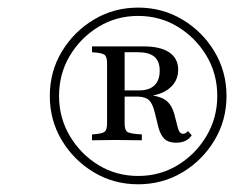

<svg xmlns="http://www.w3.org/2000/svg" viewBox="-20 -657 614 503"><path d="M341.9 -174.2Q278.2 -174.2 225.8 -205.6Q173.4 -237.1 141.9 -289.5Q110.5 -341.9 110.5 -405.6Q110.5 -469.4 141.9 -521.8Q173.4 -574.2 225.8 -605.6Q278.2 -637.1 341.9 -637.1Q405.6 -637.1 458.1 -605.6Q510.5 -574.2 541.9 -521.8Q573.4 -469.4 573.4 -405.6Q573.4 -341.9 541.9 -289.5Q510.5 -237.1 458.1 -205.6Q405.6 -174.2 341.9 -174.2ZM341.9 -196Q399.2 -196 446 -224.6Q492.7 -253.2 521 -300.8Q549.2 -348.4 549.2 -405.6Q549.2 -463.7 521 -510.9Q492.7 -558.1 446 -586.7Q399.2 -615.3 341.9 -615.3Q284.7 -615.3 237.9 -586.7Q191.1 -558.1 162.9 -510.9Q134.7 -463.7 134.7 -405.6Q134.7 -348.4 162.9 -300.8Q191.1 -253.2 237.9 -224.6Q284.7 -196 341.9 -196ZM221 -289.5V-304.8Q247.6 -306.5 254 -311.7Q260.5 -316.9 260.5 -333.9V-490.3Q260.5 -508.1 254 -513.3Q247.6 -518.5 221 -520.2V-535.5Q229 -535.5 235.9 -535.5Q242.7 -535.5 252.8 -535.5Q262.9 -535.5 280.6 -535.5Q304.8 -535.5 325.8 -535.5Q346.8 -535.5 355.6 -535.5Q400 -535.5 423.4 -519.8Q446.8 -504 446.8 -474.2Q446.8 -442.7 421 -423.4Q395.2 -404 346.8 -404H287.1V-420.2H345.2Q371 -420.2 384.7 -433.5Q398.4 -446.8 398.4 -471.8Q398.4 -496.8 384.3 -508.5Q370.2 -520.2 341.1 -520.2H306.5V-333.9Q306.5 -316.9 313.3 -311.7Q320.2 -306.5 351.6 -304.8V-289.5Q330.6 -289.5 316.5 -289.9Q302.4 -290.3 283.1 -290.3Q263.7 -290.3 250.8 -289.9Q237.9 -289.5 221 -289.5ZM441.1 -283.1Q421.8 -283.1 411.3 -292.7Q400.8 -302.4 395.2 -322.6L385.5 -362.1Q379.8 -385.5 370.6 -394.4Q361.3 -403.2 341.1 -404L340.3 -411.3L354.8 -409.7Q394.4 -407.3 412.5 -395.6Q430.6 -383.9 437.9 -353.2L445.2 -325Q447.6 -314.5 451.2 -310.5Q454.8 -306.5 459.7 -306.5Q466.1 -306.5 472.6 -313.7L482.3 -302.4Q469.4 -283.1 441.1 -283.1Z"/></svg>

Font: Playfair 12pt Light
Style: Italic
Weight: 300
Italic angle: -15.6°
Designer: Claus Eggers Sørensen
Foundry: Claus Eggers Sørensen
Version: Version 2.000;gftools[0.9.28]